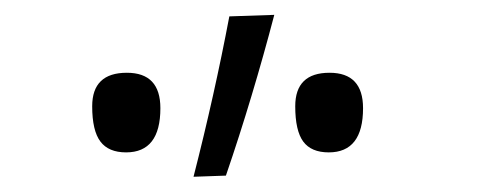

<svg xmlns="http://www.w3.org/2000/svg" viewBox="-20 -812 640 252"><path d="M234 -580Q261.5 -687.5 281 -790.5L340 -792.5Q326 -739 310.2 -686.5Q294.5 -634 276.5 -581.5ZM145.5 -612Q122.5 -612 111.8 -626.2Q101 -640.5 101 -672.5Q101 -716.5 146.5 -716.5Q190.5 -716.5 190.5 -670Q190.5 -612 145.5 -612ZM411.5 -612Q388.5 -612 378 -626.2Q367.5 -640.5 367.5 -672.5Q367.5 -716.5 412.5 -716.5Q456.5 -716.5 456.5 -670Q456.5 -612 411.5 -612Z"/></svg>

Font: Commissioner Flair Light
Style: Regular
Weight: 300
Designer: Kostas Bartsokas
Foundry: Kostas Bartsokas
Version: Version 1.000; ttfautohint (v1.8.3)